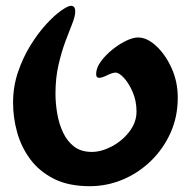

<svg xmlns="http://www.w3.org/2000/svg" viewBox="-20 -653 657 661"><path d="M25 -299Q25 -355 42 -405Q59 -455 85 -497Q111 -539 139 -569.5Q167 -600 190.5 -616.5Q214 -633 224 -633Q239 -633 239 -614Q239 -597 228.5 -571Q218 -545 205 -510Q192 -475 181.5 -430Q171 -385 171 -331Q171 -297 177 -262Q183 -227 197 -197Q211 -167 235 -148.5Q259 -130 296 -130Q329 -130 365 -149Q401 -168 425.5 -200Q450 -232 450 -269Q450 -305 437 -335.5Q424 -366 407 -384.5Q390 -403 378 -403Q367 -403 349 -394Q331 -385 321 -385Q311 -385 311 -398Q311 -419 327 -441Q343 -463 366.5 -482Q390 -501 414 -512.5Q438 -524 455 -524Q486 -524 517.5 -495Q549 -466 570.5 -419Q592 -372 592 -317Q592 -251 567 -195.5Q542 -140 499 -98.5Q456 -57 402 -34.5Q348 -12 289 -12Q216 -12 165.5 -37.5Q115 -63 84 -105Q53 -147 39 -197.5Q25 -248 25 -299Z"/></svg>

Font: Alkatra
Style: Regular
Weight: 400
Designer: Suman Bhandary
Version: Version 1.100;gftools[0.9.22]